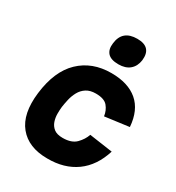

<svg xmlns="http://www.w3.org/2000/svg" viewBox="-175 -825 861 941"><g transform="rotate(30 255.0 -354.5)"><path d="M233 -640Q242 -719 326 -719Q408 -719 399 -640Q394 -604 370.5 -584Q347 -564 307 -564Q264 -564 246 -584Q228 -604 233 -640ZM236 10Q129 10 75.5 -55.5Q22 -121 37 -245Q53 -377 122.5 -443.5Q192 -510 300 -510Q395 -510 449 -464Q503 -418 510 -326L374 -308Q370 -339 351 -362Q332 -385 284 -385Q252 -385 231 -371.5Q210 -358 198 -336Q186 -314 180.5 -290Q175 -266 172 -245Q170 -228 170 -205.5Q170 -183 177 -162.5Q184 -142 201 -128.5Q218 -115 251 -115Q301 -115 326 -140.5Q351 -166 361 -196L493 -177Q464 -84 398 -36.5Q332 11 236 10Z"/></g></svg>

Font: Haskoy ExtraBold
Style: Italic
Weight: 800
Designer: Ertekin Erdin
Foundry: Ertekin Erdin
Version: Version 2.000; ttfautohint (v1.8.4.7-5d5b)